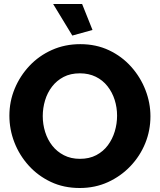

<svg xmlns="http://www.w3.org/2000/svg" viewBox="-20 -935 800 961"><path d="M379 6Q299 6 234.5 -24.5Q170 -55 123.5 -106.5Q77 -158 52 -222.5Q27 -287 27 -356Q27 -427 53.5 -491Q80 -555 127.5 -605.5Q175 -656 240 -685Q305 -714 382 -714Q461 -714 525.5 -683.5Q590 -653 636.5 -601Q683 -549 708 -484.5Q733 -420 733 -353Q733 -282 707 -218Q681 -154 633 -103.5Q585 -53 520.5 -23.5Q456 6 379 6ZM194 -354Q194 -313 206 -274.5Q218 -236 241.5 -206Q265 -176 300 -158Q335 -140 380 -140Q427 -140 462 -158.5Q497 -177 520 -208Q543 -239 554.5 -277.5Q566 -316 566 -356Q566 -397 554 -435Q542 -473 518 -503.5Q494 -534 459 -551Q424 -568 380 -568Q333 -568 298.5 -550Q264 -532 240.5 -501.5Q217 -471 205.5 -432.5Q194 -394 194 -354ZM246 -915H391L443 -785L342 -757Z"/></svg>

Font: Raleway Thin ExtraBold
Style: Regular
Weight: 800
Version: Version 4.026